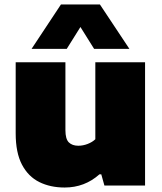

<svg xmlns="http://www.w3.org/2000/svg" viewBox="-20 -828 721 857"><path d="M268.5 9Q204.5 9 155.2 -15.5Q106 -40 78 -93.2Q50 -146.5 50 -233V-550H272V-247Q272 -207.5 287.2 -192.5Q302.5 -177.5 329.5 -177.5Q350.5 -177.5 371.2 -185.5Q392 -193.5 405.5 -206.5V-550H627.5V0H446L432 -50H424Q358 9 268.5 9ZM121 -610 252 -808H426L557.5 -610H400L339 -707.5L278 -610Z"/></svg>

Font: Encode Sans SemiExpanded SemiExpanded Black
Style: Regular
Weight: 900
Width: 6
Designer: Multiple Designers
Foundry: Impallari Type
Version: Version 3.000; ttfautohint (v1.8.3) -l 8 -r 50 -G 200 -x 14 